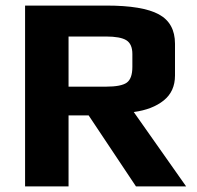

<svg xmlns="http://www.w3.org/2000/svg" viewBox="-20 -669 708 689"><path d="M70 -649H362Q492 -649 550 -617.5Q608 -586 608 -512V-398Q608 -341 567.5 -308.5Q527 -276 460 -267L648 0H468L298 -255H226V0H70ZM360 -358Q415 -358 435 -372.5Q455 -387 455 -429V-475Q455 -511 433.5 -524.5Q412 -538 360 -538H226V-358Z"/></svg>

Font: Play
Style: Bold
Weight: 700
Designer: Jonas Hecksher (Cyrillic expansion: Cyreal)
Foundry: Jonas Hecksher, Playtype, e-types AS
Version: Version 2.101; ttfautohint (v1.5.65-e2d9)